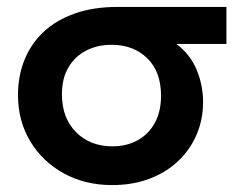

<svg xmlns="http://www.w3.org/2000/svg" viewBox="-20 -520 698 555"><path d="M304 15Q226 15 164.5 -18.8Q103 -52.5 67.5 -111.5Q32 -170.5 32 -245.5Q32 -300.5 50.8 -347Q69.5 -393.5 106 -427.8Q142.5 -462 196.2 -481Q250 -500 320.5 -500H634.5V-393H490Q530.5 -362 548.8 -317.5Q567 -273 567 -225Q567 -174.5 548.2 -130.8Q529.5 -87 494.8 -54.2Q460 -21.5 411.8 -3.2Q363.5 15 304 15ZM305 -97Q346.5 -97 378.2 -114.8Q410 -132.5 427.8 -165.2Q445.5 -198 445.5 -243.5Q445.5 -312.5 405.8 -351.5Q366 -390.5 302.5 -390.5Q261.5 -390.5 229 -373.8Q196.5 -357 177.8 -325.2Q159 -293.5 159 -247.5Q159 -179 199.8 -138Q240.5 -97 305 -97Z"/></svg>

Font: Geologica EX Med
Style: Regular
Weight: 500
Designer: Sindre Bremnes, Frode Helland
Foundry: Monokrom Skriftforlag AS
Version: Version 1.010;gftools[0.9.28]